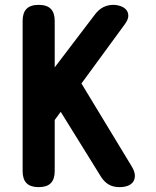

<svg xmlns="http://www.w3.org/2000/svg" viewBox="-20 -760 640 790"><path d="M205.1 -56Q205.1 -22.5 188.9 -6.3Q172.6 10 139.1 10Q105.6 10 89.3 -6.3Q73.1 -22.5 73.1 -56V-674Q73.1 -707.5 89.3 -723.7Q105.6 -740 139.1 -740Q172.6 -740 188.9 -723.7Q205.1 -707.5 205.1 -674ZM172.6 -440.2 370.4 -700.1Q385.6 -720.4 404.5 -730.2Q423.5 -740 445.9 -740Q461.2 -740 476.3 -734.7Q491.3 -729.5 499.7 -719.3Q508.1 -709.2 507.9 -694.1Q507.7 -679.1 492.5 -658.8L167.7 -215.1ZM298.8 -443.4 521 -76.9Q534.2 -55.6 534.9 -39.2Q535.5 -22.8 527.7 -11.8Q519.9 -0.8 505.2 4.6Q490.5 10 471.6 10Q445.6 10 427 -1Q408.4 -12 395.2 -33.3L210.1 -331.8Z"/></svg>

Font: Maple Mono
Style: Regular
Weight: 400
Monospace: yes
Designer: subframe7536
Version: Version 7.300